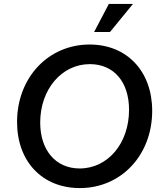

<svg xmlns="http://www.w3.org/2000/svg" viewBox="-20 -943 825 979"><path d="M387 16C598 16 756 -152 756 -378C756 -580 627 -716 437 -716C226 -716 67 -547 67 -321C67 -119 196 16 387 16ZM386 -84C265 -84 185 -176 185 -318C185 -488 295 -616 438 -616C560 -616 638 -526 638 -383C638 -212 530 -84 386 -84ZM460 -780H541L658 -923H535Z"/></svg>

Font: Uncut Sans Semibold Italic
Style: Regular
Weight: 600
Italic angle: -11°
Designer: Kasper Nordkvist
Foundry: UNCUT.wtf
Version: Version 1.304;Glyphs 3.2 (3246)